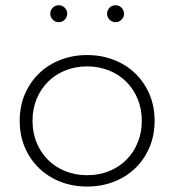

<svg xmlns="http://www.w3.org/2000/svg" viewBox="-20 -687 655 722"><path d="M307.7 14.5Q254.1 14.5 207.7 -3.4Q161.4 -21.4 127.3 -54.1Q93.2 -86.8 73.6 -132.3Q54.1 -177.7 54.1 -232.7Q54.1 -287.7 73.6 -333.2Q93.2 -378.6 127.3 -411.4Q161.4 -444.1 207.7 -462Q254.1 -480 307.7 -480Q361.4 -480 407.7 -462Q454.1 -444.1 488.2 -411.4Q522.3 -378.6 541.8 -333.2Q561.4 -287.7 561.4 -232.7Q561.4 -177.7 541.8 -132.3Q522.3 -86.8 488.2 -54.1Q454.1 -21.4 407.7 -3.4Q361.4 14.5 307.7 14.5ZM307.7 -28.2Q352.3 -28.2 390 -43.4Q427.7 -58.6 455 -85.9Q482.3 -113.2 497.7 -150.7Q513.2 -188.2 513.2 -232.7Q513.2 -277.3 497.7 -314.8Q482.3 -352.3 455 -379.5Q427.7 -406.8 390 -422Q352.3 -437.3 307.7 -437.3Q263.2 -437.3 225.5 -422Q187.7 -406.8 160.5 -379.5Q133.2 -352.3 117.7 -314.8Q102.3 -277.3 102.3 -232.7Q102.3 -188.2 117.7 -150.7Q133.2 -113.2 160.5 -85.9Q187.7 -58.6 225.5 -43.4Q263.2 -28.2 307.7 -28.2ZM414.5 -603.6Q401.4 -603.6 392 -613Q382.7 -622.3 382.7 -635.5Q382.7 -648.6 392 -658Q401.4 -667.3 414.5 -667.3Q427.7 -667.3 437 -658Q446.4 -648.6 446.4 -635.5Q446.4 -622.3 437 -613Q427.7 -603.6 414.5 -603.6ZM200.9 -603.6Q187.7 -603.6 178.4 -613Q169.1 -622.3 169.1 -635.5Q169.1 -648.6 178.4 -658Q187.7 -667.3 200.9 -667.3Q214.1 -667.3 223.4 -658Q232.7 -648.6 232.7 -635.5Q232.7 -622.3 223.4 -613Q214.1 -603.6 200.9 -603.6Z"/></svg>

Font: Spartan Light
Style: Regular
Weight: 300
Designer: Matt Bailey, Mirko Velimirovic
Foundry: Matt Bailey
Version: Version 1.005